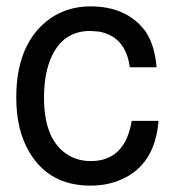

<svg xmlns="http://www.w3.org/2000/svg" viewBox="-20 -559 540 602"><path d="M471 -348H387Q374 -445 290 -460Q282 -461 263 -462Q169 -462 134 -362Q118 -316 118 -253Q118 -116 197 -71Q226 -54 265 -54Q372 -54 393 -180H477Q466 -43 362 3Q319 23 263 23Q134 23 72 -82Q31 -151 31 -253Q31 -413 123 -490Q182 -539 264 -539Q370 -539 428 -471L436 -461Q465 -418 471 -348Z"/></svg>

Font: SolaimanLipi Normal
Style: Regular
Weight: 400
Designer: Solaiman Karim
Foundry: Ekushey
Version: Designed by Solaiman Karim | Developed Version 2.002 : Al Ma